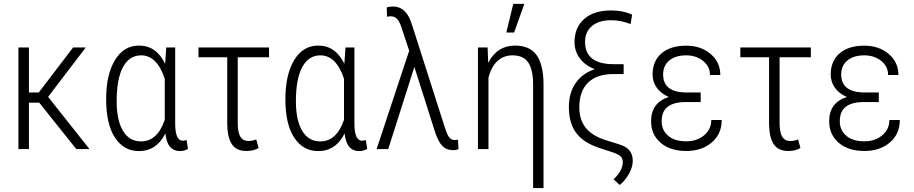

<svg xmlns="http://www.w3.org/2000/svg" viewBox="-20 -775 4752 998"><path d="M184.1 -241.2H130.4V0H75.7V-528.3H130.4V-294.4H181.6L359.9 -528.3H425.8L230 -271.5L445.3 0H376.5Z M890.6 -528.3V-130.9Q891.1 -43.5 930.2 -43.5Q938 -43.5 949.7 -47.4L957 -1.5Q939.9 10.3 915 10.3Q883.8 10.3 864.7 -10.7Q845.7 -31.7 839.4 -81.1Q793.9 10.3 702.1 10.3Q623.5 10.3 577.6 -59.6Q531.7 -129.4 531.7 -259.3Q531.7 -386.7 577.4 -462.4Q623 -538.1 702.6 -538.1Q792.5 -538.1 838.4 -443.4L844.2 -528.3ZM586.4 -249Q586.4 -149.4 619.4 -94.7Q652.3 -40 712.9 -40Q798.3 -40 836.4 -152.3V-365.2Q796.4 -487.3 713.4 -487.3Q652.8 -487.3 619.6 -426.8Q586.4 -366.2 586.4 -249Z M1378.4 -477.5H1215.8V-133.8Q1215.8 -87.9 1229.2 -64.9Q1242.7 -42 1272.5 -42Q1290.5 -42 1312 -50.3L1324.2 -5.9Q1299.3 9.8 1260.7 9.8Q1209 9.8 1185.5 -25.1Q1162.1 -60.1 1161.1 -130.4V-477.5H1011.7V-528.3H1378.4Z M1822.3 -528.3V-130.9Q1822.8 -43.5 1861.8 -43.5Q1869.6 -43.5 1881.3 -47.4L1888.7 -1.5Q1871.6 10.3 1846.7 10.3Q1815.4 10.3 1796.4 -10.7Q1777.3 -31.7 1771 -81.1Q1725.6 10.3 1633.8 10.3Q1555.2 10.3 1509.3 -59.6Q1463.4 -129.4 1463.4 -259.3Q1463.4 -386.7 1509 -462.4Q1554.7 -538.1 1634.3 -538.1Q1724.1 -538.1 1770 -443.4L1775.9 -528.3ZM1518.1 -249Q1518.1 -149.4 1551 -94.7Q1584 -40 1644.5 -40Q1730 -40 1768.1 -152.3V-365.2Q1728 -487.3 1645 -487.3Q1584.5 -487.3 1551.3 -426.8Q1518.1 -366.2 1518.1 -249Z M2022.5 -741.2Q2085.9 -741.2 2114.7 -666L2125 -635.7L2291.5 -114.7Q2301.8 -81.1 2312.7 -64.2Q2323.7 -47.4 2342.8 -47.4Q2353.5 -47.4 2360.4 -49.3L2363.3 0Q2353.5 5.4 2334.5 5.4Q2300.3 5.4 2278.6 -17.1Q2256.8 -39.6 2238.8 -96.7L2133.8 -427.2L1998 0H1937.5L2106.9 -511.2L2072.8 -614.3Q2059.6 -659.2 2045.7 -674.8Q2031.7 -690.4 2011.2 -690.4L1991.7 -688.5L1990.2 -735.8Q2001 -741.2 2022.5 -741.2Z M2514.6 -528.3 2517.6 -448.7Q2564.5 -538.1 2657.2 -538.1Q2732.4 -538.1 2768.1 -490Q2803.7 -441.9 2805.2 -342.8V202.6H2751V-338.4Q2750.5 -415 2725.1 -451.2Q2699.7 -487.3 2644 -487.3Q2598.1 -487.3 2565.9 -458Q2533.7 -428.7 2519 -370.6V0H2464.4V-528.3ZM2647.9 -754.9H2705.6L2652.3 -606H2611.8Z M3257.8 -649.9Q3207 -669.9 3157.2 -669.9Q3092.3 -669.9 3056.6 -639.4Q3021 -608.9 3021 -557.6Q3021 -441.4 3169.9 -441.4H3221.7V-390.1H3168.5Q3082 -390.1 3036.6 -345.5Q2991.2 -300.8 2991.2 -216.8Q2991.2 -150.4 3026.6 -108.2Q3062 -65.9 3135.5 -44.4Q3209 -22.9 3227.5 -12.7Q3269 10.3 3269 61Q3269 93.8 3248.8 129.4Q3228.5 165 3201.2 186.5L3169.4 157.2L3184.1 141.6Q3217.3 105.5 3217.3 65.9Q3217.3 46.4 3202.4 34.7Q3187.5 22.9 3137.2 7.8Q3086.9 -7.3 3057.1 -21Q2995.1 -49.3 2966.1 -97.4Q2937 -145.5 2937 -218.8Q2937 -292.5 2972.2 -343.3Q3007.3 -394 3071.8 -415.5Q3022 -434.1 2994.1 -471.4Q2966.3 -508.8 2966.3 -555.7Q2966.3 -632.3 3016.6 -676.5Q3066.9 -720.7 3157.2 -720.7Q3217.3 -720.7 3265.6 -699.2Z M3364.3 -145Q3364.3 -241.2 3456.1 -271Q3416 -288.1 3394 -318.8Q3372.1 -349.6 3372.1 -387.7Q3372.1 -458 3418.5 -497.8Q3464.8 -537.6 3546.9 -537.6Q3623 -537.6 3673.6 -494.6Q3724.1 -451.7 3724.1 -385.3H3670.4Q3670.4 -430.2 3634.3 -458.7Q3598.1 -487.3 3546.9 -487.3Q3491.2 -487.3 3459 -460.7Q3426.8 -434.1 3426.8 -388.2Q3426.8 -294.4 3548.3 -294.4H3622.1V-244.6H3544.9Q3483.4 -244.6 3451.4 -220.7Q3419.4 -196.8 3419.4 -144Q3419.4 -98.1 3453.1 -69.3Q3486.8 -40.5 3546.9 -40.5Q3603 -40.5 3640.1 -71.8Q3677.2 -103 3677.2 -151.4H3731.4Q3731.4 -78.6 3679.7 -34.4Q3627.9 9.8 3546.9 9.8Q3463.9 9.8 3414.1 -32.7Q3364.3 -75.2 3364.3 -145Z M4194.8 -477.5H4032.2V-133.8Q4032.2 -87.9 4045.7 -64.9Q4059.1 -42 4088.9 -42Q4106.9 -42 4128.4 -50.3L4140.6 -5.9Q4115.7 9.8 4077.1 9.8Q4025.4 9.8 4002 -25.1Q3978.5 -60.1 3977.5 -130.4V-477.5H3828.1V-528.3H4194.8Z M4290 -145Q4290 -241.2 4381.8 -271Q4341.8 -288.1 4319.8 -318.8Q4297.9 -349.6 4297.9 -387.7Q4297.9 -458 4344.2 -497.8Q4390.6 -537.6 4472.7 -537.6Q4548.8 -537.6 4599.4 -494.6Q4649.9 -451.7 4649.9 -385.3H4596.2Q4596.2 -430.2 4560.1 -458.7Q4523.9 -487.3 4472.7 -487.3Q4417 -487.3 4384.8 -460.7Q4352.5 -434.1 4352.5 -388.2Q4352.5 -294.4 4474.1 -294.4H4547.9V-244.6H4470.7Q4409.2 -244.6 4377.2 -220.7Q4345.2 -196.8 4345.2 -144Q4345.2 -98.1 4378.9 -69.3Q4412.6 -40.5 4472.7 -40.5Q4528.8 -40.5 4565.9 -71.8Q4603 -103 4603 -151.4H4657.2Q4657.2 -78.6 4605.5 -34.4Q4553.7 9.8 4472.7 9.8Q4389.6 9.8 4339.8 -32.7Q4290 -75.2 4290 -145Z"/></svg>

Font: Roboto Condensed Light
Style: Regular
Weight: 300
Designer: Google
Version: Version 2.134; 2016